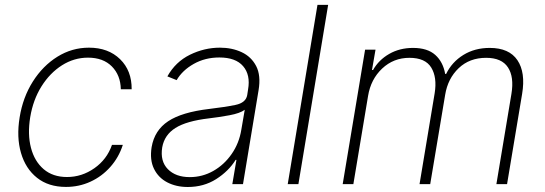

<svg xmlns="http://www.w3.org/2000/svg" viewBox="-20 -747 2213 779"><path d="M247.5 11.4Q176.8 11.4 130.3 -25.6Q83.8 -62.5 65.2 -126.4Q46.5 -190.3 59.7 -271Q72.8 -352.3 113.3 -416.2Q153.8 -480.1 212.9 -516.9Q272 -553.6 340.9 -553.6Q419.4 -553.6 467.2 -506.9Q514.9 -460.2 514.2 -384.9H470.2Q469.1 -441.8 433.8 -477.5Q398.4 -513.1 337 -513.1Q280.5 -513.1 231.5 -482.1Q182.5 -451 148.4 -396.7Q114.3 -342.3 102.6 -271.7Q91.3 -202.4 105.6 -147.4Q120 -92.3 157.3 -60.5Q194.6 -28.8 251.8 -28.8Q312.1 -28.8 362.9 -64.5Q413.7 -100.1 434.3 -159.1H478.3Q462 -108.3 427.7 -69.8Q393.5 -31.2 347.1 -9.9Q300.8 11.4 247.5 11.4Z M741.8 11.7Q695 11.7 658.7 -7.1Q622.5 -25.9 604.8 -62.1Q587 -98.4 595.2 -150.2Q606.9 -218.4 662.3 -255.1Q717.7 -291.9 828.8 -305Q892.4 -312.5 935 -321.2Q977.6 -329.9 983 -361.2L986.5 -383.9Q996.8 -443.2 966.4 -478.5Q936.1 -513.8 870 -513.8Q812.1 -513.8 766 -487.7Q719.8 -461.6 696.7 -421.9L659.1 -437.1Q692.1 -496.1 750.7 -524.9Q809.3 -553.6 872.5 -553.6Q921.2 -553.6 960.4 -535.3Q999.6 -517 1019.4 -478.9Q1039.1 -440.7 1029.1 -381L965.9 0H922.6L939.3 -98.4H936.1Q907.7 -52.6 857.2 -20.4Q806.8 11.7 741.8 11.7ZM750 -28.4Q801.1 -28.4 845.3 -53.4Q889.6 -78.5 919.9 -122.2Q950.3 -165.8 959.2 -221.2L973 -301.5Q953.8 -287.3 910.7 -279.3Q867.5 -271.3 827.4 -266.7Q736.5 -256 691.8 -227.8Q647 -199.6 638.1 -148.8Q629.3 -93 661 -60.7Q692.8 -28.4 750 -28.4Z M1311.4 -727.3 1190.7 0H1147.4L1268.1 -727.3Z M1370.4 0 1461.3 -545.5H1503.6L1489.3 -463.1H1493.6Q1516.7 -503.9 1559.1 -528.2Q1601.6 -552.6 1655.5 -552.6Q1714.5 -552.6 1746.1 -524.1Q1777.7 -495.7 1786.2 -447.1H1790.1Q1813.6 -495.4 1859.9 -524Q1906.2 -552.6 1967 -552.6Q2045.8 -552.6 2079.4 -502.7Q2112.9 -452.8 2098.4 -366.1L2037.3 0H1994L2055 -366.1Q2066.4 -434.7 2041 -473.5Q2015.6 -512.4 1952.4 -512.4Q1884.9 -512.4 1840.9 -470.3Q1796.9 -428.3 1786.2 -362.6L1725.5 0H1682.2L1743.6 -369Q1753.9 -432.9 1729.8 -472.7Q1705.6 -512.4 1641.3 -512.4Q1576.7 -512.4 1530.5 -468.9Q1484.4 -425.4 1473.4 -358L1413.7 0Z"/></svg>

Font: Inter UI Extra Light
Style: Italic
Weight: 200
Italic angle: -9.39999°
Designer: Rasmus Andersson
Foundry: rsms
Version: 3.2;8d6f07862